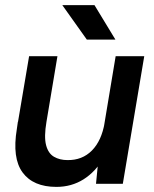

<svg xmlns="http://www.w3.org/2000/svg" viewBox="-20 -720 605 752"><path d="M356 0 365 -92 433 -500H545L461 0ZM48 -228 94 -500H205L162 -243ZM162 -243Q152 -184 160.5 -151.5Q169 -119 191.5 -106Q214 -93 244 -93Q302 -92 340 -130.5Q378 -169 390 -240L432 -238Q419 -158 386.5 -102.5Q354 -47 307 -17.5Q260 12 201 12Q110 12 68.5 -44.5Q27 -101 46 -215L50 -243ZM320 -565 224 -700H350L432 -565Z"/></svg>

Font: Figtree SemiBold
Style: Italic
Weight: 600
Italic angle: -9.5°
Foundry: Erik Kennedy
Version: Version 2.001;gftools[0.9.30]